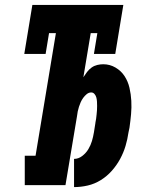

<svg xmlns="http://www.w3.org/2000/svg" viewBox="-20 -755 640 783"><path d="M282 8V-107Q300 -107 315.5 -119Q331 -131 340.5 -147Q350 -163 355 -180Q360 -197 363 -215L369 -253Q369 -253 369 -253Q369 -253 369 -253V-254Q371 -262 372 -271Q373 -280 374 -288.5Q375 -297 375.5 -305.5Q376 -314 376 -323Q376 -332 375.5 -340.5Q375 -349 373 -357Q371 -365 365.5 -371.5Q360 -378 352 -378Q342 -378 333.5 -371Q325 -364 319 -355.5Q313 -347 309 -338Q305 -329 302 -319.5Q299 -310 297 -300.5Q295 -291 294 -281L247 0H81V-120H125L208 -620H180L166 -535H79L112 -735H483L450 -535H363L377 -620H350L320 -440Q327 -451 335 -461.5Q343 -472 353.5 -479.5Q364 -487 376.5 -490Q389 -493 401 -493Q428 -493 451 -479.5Q474 -466 488 -444.5Q502 -423 508 -397Q514 -371 515.5 -344Q517 -317 514.5 -289.5Q512 -262 508 -234L504 -215Q500 -187 492 -160Q484 -133 470 -107Q456 -81 436 -58.5Q416 -36 391 -20.5Q366 -5 338 1.5Q310 8 282 8Z"/></svg>

Font: Iosevka Etoile Heavy Oblique
Style: Regular
Weight: 900
Italic angle: -9°
Designer: Belleve Invis
Foundry: Belleve Invis
Version: Version 15.5.2; ttfautohint (v1.8.4)